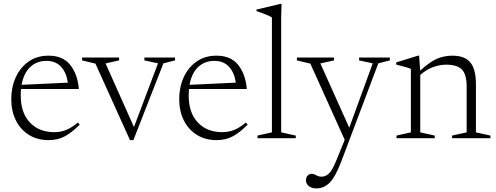

<svg xmlns="http://www.w3.org/2000/svg" viewBox="-20 -730 2620 1014"><path d="M236.5 -436Q313 -436 351.5 -386.5Q390 -337 396.5 -260H91Q89.5 -243 89.5 -224.5Q89.5 -135 137.5 -83.5Q185.5 -32 267 -32Q299.5 -32 328.8 -43.5Q358 -55 391.5 -83L401 -71.5Q358.5 -29.5 321.8 -9.8Q285 10 237 10Q178 10 133.5 -17.2Q89 -44.5 64.2 -93.5Q39.5 -142.5 39.5 -206.5Q39.5 -269.5 63.2 -321.8Q87 -374 131.2 -405Q175.5 -436 236.5 -436ZM225 -408.5Q174 -408.5 139.5 -376Q105 -343.5 94 -282L338.5 -293.5Q330.5 -347.5 302 -378Q273.5 -408.5 225 -408.5Z M843 -395.5 684.5 10H666.5L484 -394L413.5 -411V-426H609V-411L537.5 -395L687.5 -59L814.5 -395.5L742.5 -411V-426H904.5V-411Z M1123.5 -436Q1200 -436 1238.5 -386.5Q1277 -337 1283.5 -260H978Q976.5 -243 976.5 -224.5Q976.5 -135 1024.5 -83.5Q1072.5 -32 1154 -32Q1186.5 -32 1215.8 -43.5Q1245 -55 1278.5 -83L1288 -71.5Q1245.5 -29.5 1208.8 -9.8Q1172 10 1124 10Q1065 10 1020.5 -17.2Q976 -44.5 951.2 -93.5Q926.5 -142.5 926.5 -206.5Q926.5 -269.5 950.2 -321.8Q974 -374 1018.2 -405Q1062.5 -436 1123.5 -436ZM1112 -408.5Q1061 -408.5 1026.5 -376Q992 -343.5 981 -282L1225.5 -293.5Q1217.5 -347.5 1189 -378Q1160.5 -408.5 1112 -408.5Z M1465 -31 1542 -14V0H1340V-14L1416 -31V-638Q1396 -650.5 1334.5 -671.5V-679.5L1461 -709.5H1467L1465 -644.5Z M1651 265Q1626.5 265 1611.2 253.2Q1596 241.5 1596 221.5Q1596 206.5 1604.8 197.2Q1613.5 188 1625 188Q1637.5 188 1649.8 195.5Q1662 203 1679.5 203Q1699 203 1716.8 187Q1734.5 171 1757 115.5L1800.5 8.5L1619 -394L1548 -411V-426H1744V-411L1672 -395L1824.5 -55.5L1948.5 -395.5L1876.5 -411V-426H2039V-411L1978 -395.5L1782.5 122.5Q1751.5 203.5 1721.5 234.2Q1691.5 265 1651 265Z M2367.5 -14 2444.5 -31V-273Q2444.5 -336.5 2419.8 -362.5Q2395 -388.5 2335.5 -388.5Q2304 -388.5 2267.8 -375.8Q2231.5 -363 2199.5 -334V-31L2276 -14V0H2074V-14L2150 -31V-366Q2142 -370 2124.2 -375.2Q2106.5 -380.5 2072.5 -389V-400.5L2187.5 -436H2193.5L2199 -357Q2253 -406 2290.8 -421Q2328.5 -436 2369 -436Q2435 -436 2464.2 -400Q2493.5 -364 2493.5 -284.5V-31L2570 -14V0H2367.5Z"/></svg>

Font: Newsreader Text Light
Style: Regular
Weight: 300
Designer: Hugues Gentile
Foundry: Production Type
Version: Version 1.002